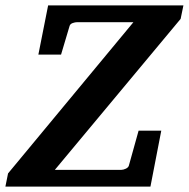

<svg xmlns="http://www.w3.org/2000/svg" viewBox="-41 -691 699 711"><path d="M627.9 -621.1 162.1 -62H408.2Q415.5 -62 424.6 -66.2Q433.6 -70.3 436 -77.1L472.2 -207H556.2L516.1 0H-21L-11.2 -48.8L453.1 -608.9H245.1Q237.3 -608.9 228.3 -605.7Q219.2 -602.5 216.8 -595.2L185.1 -488.8H101.1L137.2 -670.9H638.2Z"/></svg>

Font: Charis SIL Afr
Style: Bold Italic
Weight: 700
Italic angle: -11°
Foundry: SIL International
Version: Version 5.000